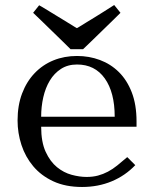

<svg xmlns="http://www.w3.org/2000/svg" viewBox="-20 -733 614 765"><path d="M524 -228V-249Q524 -316 505 -365Q486 -414 453.5 -446Q421 -478 378 -494Q335 -510 287 -510Q236 -510 193 -492.5Q150 -475 118 -441.5Q86 -408 68 -360.5Q50 -313 50 -253Q50 -203 65.5 -155.5Q81 -108 112.5 -70.5Q144 -33 192.5 -10.5Q241 12 307 12Q371 12 425 -10.5Q479 -33 519 -75L487 -107Q466 -89 447.5 -74Q429 -59 410 -49Q391 -39 370.5 -33.5Q350 -28 325 -28Q297 -28 265.5 -36.5Q234 -45 207 -67Q180 -89 162 -128Q144 -167 144 -228ZM144 -268Q144 -308 152.5 -345.5Q161 -383 178.5 -412Q196 -441 223 -458.5Q250 -476 287 -476Q358 -476 397.5 -420.5Q437 -365 437 -268ZM286 -621Q286 -620 297 -627Q308 -634 324.5 -644Q341 -654 360.5 -666Q380 -678 396.5 -688.5Q413 -699 424 -706Q435 -713 435 -713L460 -682Q460 -682 449 -671Q438 -660 421.5 -644Q405 -628 385.5 -609Q366 -590 349.5 -574Q333 -558 322 -547.5Q311 -537 311 -537H261Q261 -537 250 -548Q239 -559 222.5 -575Q206 -591 186.5 -610Q167 -629 150.5 -645Q134 -661 123 -671.5Q112 -682 112 -682L136 -712Q136 -712 147.5 -705.5Q159 -699 175.5 -688.5Q192 -678 211.5 -666.5Q231 -655 247.5 -644.5Q264 -634 275 -627.5Q286 -621 286 -621Z"/></svg>

Font: Tenor Sans
Style: Regular
Weight: 400
Designer: Denis Masharov
Foundry: Denis Masharov
Version: Version 1.1